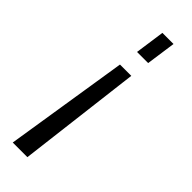

<svg xmlns="http://www.w3.org/2000/svg" viewBox="-238 -557 733 733"><g transform="rotate(45 128.5 -190.0)"><path d="M29 160 108 -340H169L108 160ZM120 -420 137 -540H197L180 -420Z"/></g></svg>

Font: Pathway Extreme 28pt Light
Style: Italic
Weight: 300
Italic angle: -8°
Designer: Eduardo Rodriguez Tunni
Foundry: Eduardo Rodriguez Tunni
Version: Version 1.001;gftools[0.9.26]